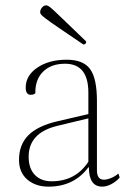

<svg xmlns="http://www.w3.org/2000/svg" viewBox="-20 -685 487 717"><path d="M161 12Q113 12 82 -14.5Q51 -41 51 -88Q51 -145 86 -180Q121 -215 194 -232L310 -259V-339Q310 -447 223 -447Q171 -447 141 -417.5Q111 -388 112 -337Q108 -333 103.5 -332Q99 -331 95 -331Q76 -331 76 -358Q76 -403 119.5 -432.5Q163 -462 229 -462Q291 -462 316.5 -427Q342 -392 342 -308V-49Q342 -14 368 -14Q380 -14 395.5 -20.5Q411 -27 422 -37L427 -22Q414 -7 396 2.5Q378 12 362 12Q312 12 312 -60H310Q256 12 161 12ZM173 -8Q262 -8 310 -81V-243L194 -215Q87 -189 87 -100Q87 -56 110 -32Q133 -8 173 -8ZM291 -519Q232 -559 199 -581.5Q166 -604 151.5 -615Q137 -626 133.5 -630.5Q130 -635 130 -639Q130 -649 137 -657Q144 -665 152 -665Q156 -665 161.5 -662Q167 -659 180.5 -646.5Q194 -634 222.5 -606.5Q251 -579 302 -530Q302 -519 291 -519Z"/></svg>

Font: Petrona Thin
Style: Regular
Weight: 100
Designer: Ringo R. Seeber
Foundry: Ringo R. Seeber
Version: Version 2.001; ttfautohint (v1.8.3)